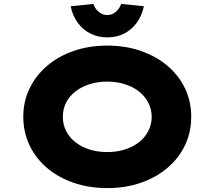

<svg xmlns="http://www.w3.org/2000/svg" viewBox="-20 -951 1095 981"><path d="M528 10Q434 10 355 -17.5Q276 -45 219 -94Q162 -143 130.5 -209.5Q99 -276 99 -354Q99 -433 131 -499Q163 -565 220 -614Q277 -663 355.5 -690.5Q434 -718 528 -718Q622 -718 700.5 -690.5Q779 -663 836.5 -614Q894 -565 925.5 -499Q957 -433 957 -355Q957 -276 925.5 -209.5Q894 -143 836.5 -94Q779 -45 700.5 -17.5Q622 10 528 10ZM528 -174Q577 -174 619 -187.5Q661 -201 691.5 -225.5Q722 -250 738.5 -283Q755 -316 755 -354Q755 -392 738.5 -425Q722 -458 691.5 -482.5Q661 -507 619 -520.5Q577 -534 528 -534Q478 -534 436.5 -520.5Q395 -507 364.5 -483Q334 -459 317.5 -426Q301 -393 301 -354Q301 -316 317.5 -282.5Q334 -249 364.5 -225Q395 -201 436.5 -187.5Q478 -174 528 -174ZM528 -760Q481 -760 442 -779.5Q403 -799 377 -835Q351 -871 341 -919L457 -931Q466 -905 485.5 -889.5Q505 -874 528 -874Q551 -874 570.5 -889.5Q590 -905 599 -931L715 -919Q705 -871 679 -835Q653 -799 614.5 -779.5Q576 -760 528 -760Z"/></svg>

Font: Lexend Peta ExtraBold
Style: Regular
Weight: 800
Version: Version 1.007